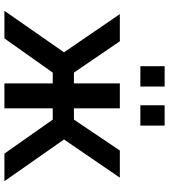

<svg xmlns="http://www.w3.org/2000/svg" viewBox="32 -798 766 870"><g transform="rotate(90 415.0 -363.0)"><path d="M29 0 217 -270 44 -523H167L309 -315H358V-523H471V-315H522L662 -523H785L612 -270L801 0H676L522 -219H471V0H358V-219H309L154 0ZM280 -616V-726H372V-616ZM457 -616V-726H549V-616Z"/></g></svg>

Font: Raleway SemiBold
Style: Regular
Weight: 600
Designer: Matt McInerney, Pablo Impallari, Rodrigo Fuenzalida
Foundry: Matt McInerney, Pablo Impallari, Rodrigo Fuenzalida
Version: Version 4.026